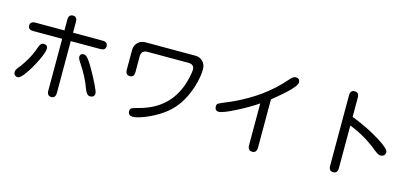

<svg xmlns="http://www.w3.org/2000/svg" viewBox="-65 -1294 4131 1899"><g transform="rotate(15 2000.0 -344.5)"><path d="M453.1 13.7V-515.6H157.2Q103.5 -515.6 103.5 -558.6Q103.5 -601.6 157.2 -601.6H453.1V-711.9Q453.1 -765.6 498 -765.6Q541 -765.6 541 -711.9V-601.6H843.8Q896.5 -601.6 896.5 -558.6Q896.5 -515.6 843.8 -515.6H541V13.7Q541 68.4 497.1 68.4Q453.1 68.4 453.1 13.7ZM104.5 -124Q198.2 -239.3 242.2 -369.1Q256.8 -419.9 290 -419.9Q332 -419.9 332 -380.9Q332 -346.7 291.5 -261.2Q251 -175.8 202.1 -105.5Q153.3 -35.2 127 -35.2Q84 -35.2 84 -79.1Q84 -96.7 104.5 -124ZM702.1 -422.9Q722.7 -422.9 752 -385.7Q771.5 -361.3 810.5 -292.5Q849.6 -223.6 880.4 -159.7Q911.1 -95.7 911.1 -79.1Q911.1 -37.1 864.3 -37.1Q831.1 -37.1 807.6 -101.6Q768.6 -210.9 689.5 -329.1Q662.1 -368.2 662.1 -385.7Q662.1 -422.9 702.1 -422.9Z M1277.3 2Q1277.3 -15.6 1289.1 -25.4Q1304.7 -37.1 1358.4 -49.8Q1715.8 -140.6 1777.3 -517.6L1781.2 -552.7Q1781.2 -609.4 1720.7 -609.4H1301.8Q1238.3 -609.4 1238.3 -545.9V-386.7Q1238.3 -332 1194.3 -332Q1149.4 -332 1149.4 -386.7V-588.9Q1149.4 -634.8 1180.7 -665Q1211.9 -695.3 1255.9 -695.3H1769.5Q1814.5 -695.3 1845.2 -664.6Q1876 -633.8 1876 -586.9Q1876 -525.4 1856.9 -447.8Q1837.9 -370.1 1800.8 -293Q1763.7 -215.8 1711.9 -158.2Q1661.1 -100.6 1585 -53.2Q1508.8 -5.9 1436.5 21.5Q1364.3 48.8 1326.2 48.8Q1277.3 48.8 1277.3 2Z M2510.7 20.5V-405.3Q2412.1 -338.9 2292.5 -278.8Q2172.9 -218.8 2135.7 -218.8Q2093.8 -218.8 2093.8 -264.6Q2093.8 -283.2 2104.5 -292Q2115.2 -301.8 2241.2 -353.5Q2538.1 -490.2 2718.8 -700.2Q2755.9 -746.1 2781.2 -746.1Q2827.1 -746.1 2827.1 -704.1Q2827.1 -650.4 2602.5 -471.7V20.5Q2602.5 77.1 2556.6 77.1Q2510.7 77.1 2510.7 20.5Z M3337.9 10.7V-708Q3337.9 -763.7 3382.8 -763.7Q3427.7 -763.7 3427.7 -708V-513.7Q3590.8 -450.2 3715.8 -373Q3839.8 -296.9 3839.8 -262.7Q3839.8 -215.8 3789.1 -215.8Q3768.6 -215.8 3728.5 -248Q3585.9 -365.2 3427.7 -424.8V10.7Q3427.7 65.4 3382.8 65.4Q3337.9 65.4 3337.9 10.7Z"/></g></svg>

Font: jf-openhuninn-2.0
Style: Regular
Weight: 400
Designer: [Kosugi Maru]
Designed by MOTOYA      

[Varela Round]
Joe Prince (Latin component); Avraham Cornfeld (Hebrew component)
Foundry: justfont CO.,LTD.
Version: 2.0